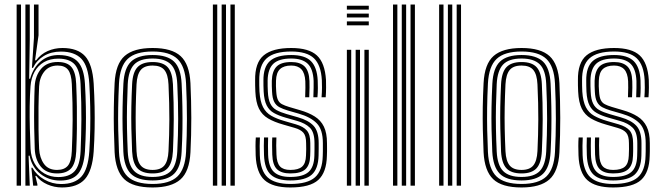

<svg xmlns="http://www.w3.org/2000/svg" viewBox="-20 -820 2924 848"><path d="M53.5 0V-800H72.8V0ZM92.2 0V-800H111.5V-645.2L108.8 -472.2H113.2Q126.5 -521 160.2 -549.4Q194 -577.8 241.5 -576.8Q298 -576 324.6 -546.4Q351.2 -516.8 355.2 -450Q358.2 -397.5 359.2 -348.5Q360.2 -299.5 359.2 -251.1Q358.2 -202.8 355.2 -151.5Q350.5 -83.8 325.5 -53.1Q300.5 -22.5 245.8 -22.5Q195.5 -22.5 158 -52.4Q120.5 -82.2 110.8 -132.5L106.2 -132.2L111.5 0ZM237.2 -38Q285 -38 309 -63.4Q333 -88.8 336 -152.8Q339 -222.8 339.5 -292.6Q340 -362.5 335.8 -449.8Q333 -509.2 310.1 -535.1Q287.2 -561 237.5 -561Q200.8 -561 174.2 -545.6Q147.8 -530.2 132.6 -502.9Q117.5 -475.5 114.8 -439.5Q111.8 -398.2 111.1 -350.2Q110.5 -302.2 111.8 -253.8Q113 -205.2 115 -162.2Q117 -125.8 133 -97.6Q149 -69.5 176 -53.8Q203 -38 237.2 -38ZM232 -54Q184.5 -54 160 -84.5Q135.5 -115 133.5 -162.2Q131.8 -205.5 131 -254.9Q130.2 -304.2 130.9 -352Q131.5 -399.8 133.2 -438.8Q135.8 -485.5 161.5 -515.9Q187.2 -546.2 235 -546.2Q277.5 -546.2 296 -523.2Q314.5 -500.2 316.5 -449.5Q318.8 -396 319.5 -347.8Q320.2 -299.5 319.6 -251.8Q319 -204 316.8 -152.2Q314.2 -98.5 294 -76.2Q273.8 -54 232 -54ZM231.8 -69.5Q264.2 -69.5 279.8 -88.2Q295.2 -107 297.2 -152.5Q300.2 -219 300.8 -290.2Q301.2 -361.5 297.2 -449Q295.2 -493.2 280.5 -511.9Q265.8 -530.5 235 -530.5Q197 -530.5 175.9 -504.2Q154.8 -478 152.8 -438.8Q150.8 -396.8 150.1 -346.8Q149.5 -296.8 150.2 -248.4Q151 -200 152.8 -163Q155 -123 174.2 -96.2Q193.5 -69.5 231.8 -69.5ZM254 8Q219.5 8 189 -5.5Q158.5 -19 140.2 -43H136L145 -6.8L145.2 0H126.5L118.5 -79.2H123Q141.5 -46.2 176 -26.8Q210.5 -7.2 249.8 -7.2Q309.5 -7.2 339.4 -39.9Q369.2 -72.5 374.5 -152Q377.5 -200 378.5 -248.9Q379.5 -297.8 378.5 -348Q377.5 -398.2 374.5 -450.2Q369.8 -528.5 339.4 -560.4Q309 -592.2 248.8 -592.2Q206 -592.2 174.1 -573.1Q142.2 -554 125.5 -520.2H121L130 -653.5V-800H150.2V-664.2L134.8 -553.5H139.5Q160.2 -581 190.5 -594.5Q220.8 -608 255.8 -608Q323 -608 355.8 -572Q388.5 -536 393.8 -450.5Q396.8 -397.8 397.8 -348.5Q398.8 -299.2 397.9 -250.6Q397 -202 393.8 -151Q387.8 -65.8 355 -28.9Q322.2 8 254 8Z M654 8Q566.8 8 528.6 -28.8Q490.5 -65.5 486.2 -147.5Q484 -197.5 483 -246.8Q482 -296 482.8 -346.9Q483.5 -397.8 486.2 -452.5Q490.5 -537.8 530.6 -572.9Q570.8 -608 654 -608Q738.8 -608 777.9 -572.1Q817 -536.2 821.2 -452.2Q824.8 -374.8 824.9 -298.8Q825 -222.8 821.2 -147.5Q816.8 -62.2 776.6 -27.1Q736.5 8 654 8ZM654 -7.5Q728.8 -7.5 763.2 -40.2Q797.8 -73 801.8 -148.8Q805.5 -220.2 805.6 -294.4Q805.8 -368.5 801.8 -451.2Q798 -527 763.6 -559.8Q729.2 -592.5 654 -592.5Q578.8 -592.5 544.1 -560Q509.5 -527.5 505.5 -451.2Q502.8 -394 502 -343.5Q501.2 -293 502.2 -245.4Q503.2 -197.8 505.5 -148.5Q509.2 -73.5 543.6 -40.5Q578 -7.5 654 -7.5ZM654 -23Q587 -23 557.6 -53Q528.2 -83 524.8 -150Q522.5 -200.8 521.5 -248.8Q520.5 -296.8 521.4 -346.2Q522.2 -395.8 525 -450.2Q528.5 -519.2 559 -548.1Q589.5 -577 654 -577Q718.8 -577 748.9 -547.9Q779 -518.8 782.2 -450.5Q784.8 -397.5 785.6 -348.2Q786.5 -299 785.8 -250.4Q785 -201.8 782.2 -149.8Q779 -82 749 -52.5Q719 -23 654 -23ZM654 -38.5Q709.2 -38.5 734.5 -64.6Q759.8 -90.8 763 -151.5Q766.8 -223.8 766.9 -294.4Q767 -365 763 -449Q760.2 -511 734.1 -536.2Q708 -561.5 654 -561.5Q597.2 -561.5 572.2 -534.8Q547.2 -508 544.2 -448.8Q542 -398 541 -350.1Q540 -302.2 540.9 -253.2Q541.8 -204.2 544.2 -150.5Q547.2 -90.2 572.9 -64.4Q598.5 -38.5 654 -38.5ZM654 -54Q608.2 -54 587.2 -76.6Q566.2 -99.2 563.5 -151Q561.2 -203.5 560.2 -251.4Q559.2 -299.2 560.1 -347.5Q561 -395.8 563.5 -448.2Q566.2 -501.5 587.8 -523.8Q609.2 -546 654 -546Q699.5 -546 720.4 -523.4Q741.2 -500.8 743.8 -448.2Q747.8 -363 747.4 -292.5Q747 -222 743.8 -152Q741 -99.2 720 -76.6Q699 -54 654 -54ZM654 -69.5Q689.5 -69.5 705.8 -89Q722 -108.5 724.2 -152.8Q727.8 -224.8 728 -293Q728.2 -361.2 724.2 -447.2Q722.2 -491 706.1 -510.8Q690 -530.5 654 -530.5Q617.5 -530.5 601.4 -510.6Q585.2 -490.8 583 -447.5Q580.5 -394.2 579.6 -346.9Q578.8 -299.5 579.6 -252.2Q580.5 -205 583 -151.8Q585.2 -108.8 601.6 -89.1Q618 -69.5 654 -69.5Z M997.8 0V-800H1017V0ZM920.2 0V-800H939.5V0ZM959 0V-800H978.2V0Z M1262.2 8Q1184.5 8 1148.4 -24.5Q1112.2 -57 1109.2 -134.2Q1108.5 -154.8 1108.5 -174.8Q1108.5 -194.8 1109.8 -213H1128Q1127 -196.5 1126.9 -175.4Q1126.8 -154.2 1127.5 -135Q1130.2 -65.5 1162.2 -36.5Q1194.2 -7.5 1262.2 -7.5Q1338.2 -7.5 1371.1 -36.8Q1404 -66 1405.5 -131.8Q1406 -144.2 1406 -152.1Q1406 -160 1406 -167.8Q1406 -175.5 1406 -187.8Q1406 -248 1378.9 -275.5Q1351.8 -303 1300.2 -317.8L1251 -332Q1229.2 -338.5 1214.1 -346.5Q1199 -354.5 1190.9 -370.4Q1182.8 -386.2 1181.5 -415.8Q1181 -430.5 1180.5 -440.2Q1180 -450 1180.5 -463.5Q1181.8 -505.5 1201.4 -525.8Q1221 -546 1266.2 -546Q1305.5 -546 1325.2 -526.6Q1345 -507.2 1346.8 -462.2Q1347.2 -452.5 1347.1 -432.6Q1347 -412.8 1345.8 -390.5H1327.8Q1328.8 -411 1328.9 -432.4Q1329 -453.8 1328.5 -461.5Q1326.5 -497.5 1311 -514Q1295.5 -530.5 1266.2 -530.5Q1233.5 -530.5 1216.8 -514.9Q1200 -499.2 1199 -463.5Q1198.5 -449.2 1198.8 -439.5Q1199 -429.8 1200 -416Q1201.5 -391.5 1207.5 -378.8Q1213.5 -366 1225.5 -359.8Q1237.5 -353.5 1256.2 -347.8L1304.8 -333.5Q1343.2 -322.5 1370 -305.6Q1396.8 -288.8 1410.5 -260.8Q1424.2 -232.8 1424.2 -187.8Q1424.2 -175.2 1424.4 -167.4Q1424.5 -159.5 1424.4 -151.8Q1424.2 -144 1423.8 -131.8Q1422.2 -58.8 1385.9 -25.4Q1349.5 8 1262.2 8ZM1262.2 -23Q1203.5 -23 1175.9 -48.6Q1148.2 -74.2 1146 -135.8Q1145.2 -154.2 1145.2 -175.2Q1145.2 -196.2 1146 -213H1164.2Q1163.5 -196.2 1163.6 -175.6Q1163.8 -155 1164.2 -136.5Q1166.2 -82.8 1189.8 -60.6Q1213.2 -38.5 1262.2 -38.5Q1317.2 -38.5 1342.2 -60Q1367.2 -81.5 1368.5 -132.5Q1369 -147.8 1369 -159.9Q1369 -172 1369 -187.8Q1369 -235.5 1348.9 -255.6Q1328.8 -275.8 1291.2 -286.2L1241 -300.5Q1210.8 -309.2 1190 -320.8Q1169.2 -332.2 1158 -354.1Q1146.8 -376 1144.5 -415.2Q1143.8 -429.2 1143.6 -441.1Q1143.5 -453 1143.5 -464Q1142.8 -524 1172.2 -550.5Q1201.8 -577 1266.2 -577Q1326.5 -577 1353.4 -550Q1380.2 -523 1383.2 -465.2Q1384 -453.2 1383.9 -431.2Q1383.8 -409.2 1382 -390.5H1364Q1365 -409 1365.2 -431.9Q1365.5 -454.8 1365.2 -462.8Q1362.8 -516 1338.8 -538.8Q1314.8 -561.5 1266.2 -561.5Q1211.8 -561.5 1187.4 -538.5Q1163 -515.5 1162 -464.5Q1161.8 -449.5 1162.1 -439.2Q1162.5 -429 1163 -415.8Q1164.5 -381.2 1173.9 -362.4Q1183.2 -343.5 1201.2 -333.8Q1219.2 -324 1246 -316.2L1295.8 -302Q1342.2 -288.8 1364.9 -264.5Q1387.5 -240.2 1387.5 -187.8Q1387.5 -174.8 1387.5 -161.9Q1387.5 -149 1387 -132.2Q1385.5 -74.2 1357 -48.6Q1328.5 -23 1262.2 -23ZM1262.2 -54Q1222.8 -54 1203.4 -72.6Q1184 -91.2 1182.5 -137.2Q1182 -155.8 1181.8 -175.4Q1181.5 -195 1182.5 -213H1200.8Q1199.8 -195 1200 -177.4Q1200.2 -159.8 1201 -137.8Q1202.2 -100.8 1216.6 -85.1Q1231 -69.5 1262.2 -69.5Q1298 -69.5 1314.2 -84Q1330.5 -98.5 1331.5 -132.8Q1332.5 -150.8 1332.4 -160.9Q1332.2 -171 1332 -187.8Q1332 -219.8 1320.1 -233.6Q1308.2 -247.5 1282.2 -255L1231 -269.8Q1190.5 -281.2 1163.9 -297Q1137.2 -312.8 1123.6 -340.4Q1110 -368 1107.8 -415.2Q1107 -432.2 1106.9 -442.6Q1106.8 -453 1106.8 -465.2Q1105.5 -543.2 1144.8 -575.6Q1184 -608 1266.2 -608Q1344.2 -608 1379.6 -575.2Q1415 -542.5 1419.8 -467Q1420.5 -455 1420.2 -432.6Q1420 -410.2 1418.5 -390.5H1400.2Q1402 -410.8 1402.1 -432.8Q1402.2 -454.8 1401.5 -466Q1397.8 -533 1366.4 -562.8Q1335 -592.5 1266.2 -592.5Q1191.2 -592.5 1157.6 -562.2Q1124 -532 1125 -464Q1125 -453 1125.1 -441.9Q1125.2 -430.8 1126 -415.5Q1129 -371.5 1141.8 -346.9Q1154.5 -322.2 1177.9 -308.9Q1201.2 -295.5 1236 -285.5L1287 -270.8Q1320 -261 1335.2 -243.6Q1350.5 -226.2 1350.5 -187.8Q1350.5 -175.5 1350.6 -167.8Q1350.8 -160 1350.6 -152.2Q1350.5 -144.5 1350 -132.2Q1349 -91.5 1329.1 -72.8Q1309.2 -54 1262.2 -54Z M1512 -777.5V-794.8H1608.8V-777.5ZM1512 -708V-725.5H1608.8V-708ZM1512 -742.8V-760H1608.8V-742.8ZM1589.5 0V-600H1608.8V0ZM1512 0V-600H1531.2V0ZM1550.8 0V-600H1570V0Z M1793.2 0V-800H1812.5V0ZM1715.8 0V-800H1735V0ZM1754.5 0V-800H1773.8V0Z M1997 0V-800H2016.2V0ZM1919.5 0V-800H1938.8V0ZM1958.2 0V-800H1977.5V0Z M2283.5 8Q2196.2 8 2158.1 -28.8Q2120 -65.5 2115.8 -147.5Q2113.5 -197.5 2112.5 -246.8Q2111.5 -296 2112.2 -346.9Q2113 -397.8 2115.8 -452.5Q2120 -537.8 2160.1 -572.9Q2200.2 -608 2283.5 -608Q2368.2 -608 2407.4 -572.1Q2446.5 -536.2 2450.8 -452.2Q2454.2 -374.8 2454.4 -298.8Q2454.5 -222.8 2450.8 -147.5Q2446.2 -62.2 2406.1 -27.1Q2366 8 2283.5 8ZM2283.5 -7.5Q2358.2 -7.5 2392.8 -40.2Q2427.2 -73 2431.2 -148.8Q2435 -220.2 2435.1 -294.4Q2435.2 -368.5 2431.2 -451.2Q2427.5 -527 2393.1 -559.8Q2358.8 -592.5 2283.5 -592.5Q2208.2 -592.5 2173.6 -560Q2139 -527.5 2135 -451.2Q2132.2 -394 2131.5 -343.5Q2130.8 -293 2131.8 -245.4Q2132.8 -197.8 2135 -148.5Q2138.8 -73.5 2173.1 -40.5Q2207.5 -7.5 2283.5 -7.5ZM2283.5 -23Q2216.5 -23 2187.1 -53Q2157.8 -83 2154.2 -150Q2152 -200.8 2151 -248.8Q2150 -296.8 2150.9 -346.2Q2151.8 -395.8 2154.5 -450.2Q2158 -519.2 2188.5 -548.1Q2219 -577 2283.5 -577Q2348.2 -577 2378.4 -547.9Q2408.5 -518.8 2411.8 -450.5Q2414.2 -397.5 2415.1 -348.2Q2416 -299 2415.2 -250.4Q2414.5 -201.8 2411.8 -149.8Q2408.5 -82 2378.5 -52.5Q2348.5 -23 2283.5 -23ZM2283.5 -38.5Q2338.8 -38.5 2364 -64.6Q2389.2 -90.8 2392.5 -151.5Q2396.2 -223.8 2396.4 -294.4Q2396.5 -365 2392.5 -449Q2389.8 -511 2363.6 -536.2Q2337.5 -561.5 2283.5 -561.5Q2226.8 -561.5 2201.8 -534.8Q2176.8 -508 2173.8 -448.8Q2171.5 -398 2170.5 -350.1Q2169.5 -302.2 2170.4 -253.2Q2171.2 -204.2 2173.8 -150.5Q2176.8 -90.2 2202.4 -64.4Q2228 -38.5 2283.5 -38.5ZM2283.5 -54Q2237.8 -54 2216.8 -76.6Q2195.8 -99.2 2193 -151Q2190.8 -203.5 2189.8 -251.4Q2188.8 -299.2 2189.6 -347.5Q2190.5 -395.8 2193 -448.2Q2195.8 -501.5 2217.2 -523.8Q2238.8 -546 2283.5 -546Q2329 -546 2349.9 -523.4Q2370.8 -500.8 2373.2 -448.2Q2377.2 -363 2376.9 -292.5Q2376.5 -222 2373.2 -152Q2370.5 -99.2 2349.5 -76.6Q2328.5 -54 2283.5 -54ZM2283.5 -69.5Q2319 -69.5 2335.2 -89Q2351.5 -108.5 2353.8 -152.8Q2357.2 -224.8 2357.5 -293Q2357.8 -361.2 2353.8 -447.2Q2351.8 -491 2335.6 -510.8Q2319.5 -530.5 2283.5 -530.5Q2247 -530.5 2230.9 -510.6Q2214.8 -490.8 2212.5 -447.5Q2210 -394.2 2209.1 -346.9Q2208.2 -299.5 2209.1 -252.2Q2210 -205 2212.5 -151.8Q2214.8 -108.8 2231.1 -89.1Q2247.5 -69.5 2283.5 -69.5Z M2688 8Q2610.2 8 2574.1 -24.5Q2538 -57 2535 -134.2Q2534.2 -154.8 2534.2 -174.8Q2534.2 -194.8 2535.5 -213H2553.8Q2552.8 -196.5 2552.6 -175.4Q2552.5 -154.2 2553.2 -135Q2556 -65.5 2588 -36.5Q2620 -7.5 2688 -7.5Q2764 -7.5 2796.9 -36.8Q2829.8 -66 2831.2 -131.8Q2831.8 -144.2 2831.8 -152.1Q2831.8 -160 2831.8 -167.8Q2831.8 -175.5 2831.8 -187.8Q2831.8 -248 2804.6 -275.5Q2777.5 -303 2726 -317.8L2676.8 -332Q2655 -338.5 2639.9 -346.5Q2624.8 -354.5 2616.6 -370.4Q2608.5 -386.2 2607.2 -415.8Q2606.8 -430.5 2606.2 -440.2Q2605.8 -450 2606.2 -463.5Q2607.5 -505.5 2627.1 -525.8Q2646.8 -546 2692 -546Q2731.2 -546 2751 -526.6Q2770.8 -507.2 2772.5 -462.2Q2773 -452.5 2772.9 -432.6Q2772.8 -412.8 2771.5 -390.5H2753.5Q2754.5 -411 2754.6 -432.4Q2754.8 -453.8 2754.2 -461.5Q2752.2 -497.5 2736.8 -514Q2721.2 -530.5 2692 -530.5Q2659.2 -530.5 2642.5 -514.9Q2625.8 -499.2 2624.8 -463.5Q2624.2 -449.2 2624.5 -439.5Q2624.8 -429.8 2625.8 -416Q2627.2 -391.5 2633.2 -378.8Q2639.2 -366 2651.2 -359.8Q2663.2 -353.5 2682 -347.8L2730.5 -333.5Q2769 -322.5 2795.8 -305.6Q2822.5 -288.8 2836.2 -260.8Q2850 -232.8 2850 -187.8Q2850 -175.2 2850.1 -167.4Q2850.2 -159.5 2850.1 -151.8Q2850 -144 2849.5 -131.8Q2848 -58.8 2811.6 -25.4Q2775.2 8 2688 8ZM2688 -23Q2629.2 -23 2601.6 -48.6Q2574 -74.2 2571.8 -135.8Q2571 -154.2 2571 -175.2Q2571 -196.2 2571.8 -213H2590Q2589.2 -196.2 2589.4 -175.6Q2589.5 -155 2590 -136.5Q2592 -82.8 2615.5 -60.6Q2639 -38.5 2688 -38.5Q2743 -38.5 2768 -60Q2793 -81.5 2794.2 -132.5Q2794.8 -147.8 2794.8 -159.9Q2794.8 -172 2794.8 -187.8Q2794.8 -235.5 2774.6 -255.6Q2754.5 -275.8 2717 -286.2L2666.8 -300.5Q2636.5 -309.2 2615.8 -320.8Q2595 -332.2 2583.8 -354.1Q2572.5 -376 2570.2 -415.2Q2569.5 -429.2 2569.4 -441.1Q2569.2 -453 2569.2 -464Q2568.5 -524 2598 -550.5Q2627.5 -577 2692 -577Q2752.2 -577 2779.1 -550Q2806 -523 2809 -465.2Q2809.8 -453.2 2809.6 -431.2Q2809.5 -409.2 2807.8 -390.5H2789.8Q2790.8 -409 2791 -431.9Q2791.2 -454.8 2791 -462.8Q2788.5 -516 2764.5 -538.8Q2740.5 -561.5 2692 -561.5Q2637.5 -561.5 2613.1 -538.5Q2588.8 -515.5 2587.8 -464.5Q2587.5 -449.5 2587.9 -439.2Q2588.2 -429 2588.8 -415.8Q2590.2 -381.2 2599.6 -362.4Q2609 -343.5 2627 -333.8Q2645 -324 2671.8 -316.2L2721.5 -302Q2768 -288.8 2790.6 -264.5Q2813.2 -240.2 2813.2 -187.8Q2813.2 -174.8 2813.2 -161.9Q2813.2 -149 2812.8 -132.2Q2811.2 -74.2 2782.8 -48.6Q2754.2 -23 2688 -23ZM2688 -54Q2648.5 -54 2629.1 -72.6Q2609.8 -91.2 2608.2 -137.2Q2607.8 -155.8 2607.5 -175.4Q2607.2 -195 2608.2 -213H2626.5Q2625.5 -195 2625.8 -177.4Q2626 -159.8 2626.8 -137.8Q2628 -100.8 2642.4 -85.1Q2656.8 -69.5 2688 -69.5Q2723.8 -69.5 2740 -84Q2756.2 -98.5 2757.2 -132.8Q2758.2 -150.8 2758.1 -160.9Q2758 -171 2757.8 -187.8Q2757.8 -219.8 2745.9 -233.6Q2734 -247.5 2708 -255L2656.8 -269.8Q2616.2 -281.2 2589.6 -297Q2563 -312.8 2549.4 -340.4Q2535.8 -368 2533.5 -415.2Q2532.8 -432.2 2532.6 -442.6Q2532.5 -453 2532.5 -465.2Q2531.2 -543.2 2570.5 -575.6Q2609.8 -608 2692 -608Q2770 -608 2805.4 -575.2Q2840.8 -542.5 2845.5 -467Q2846.2 -455 2846 -432.6Q2845.8 -410.2 2844.2 -390.5H2826Q2827.8 -410.8 2827.9 -432.8Q2828 -454.8 2827.2 -466Q2823.5 -533 2792.1 -562.8Q2760.8 -592.5 2692 -592.5Q2617 -592.5 2583.4 -562.2Q2549.8 -532 2550.8 -464Q2550.8 -453 2550.9 -441.9Q2551 -430.8 2551.8 -415.5Q2554.8 -371.5 2567.5 -346.9Q2580.2 -322.2 2603.6 -308.9Q2627 -295.5 2661.8 -285.5L2712.8 -270.8Q2745.8 -261 2761 -243.6Q2776.2 -226.2 2776.2 -187.8Q2776.2 -175.5 2776.4 -167.8Q2776.5 -160 2776.4 -152.2Q2776.2 -144.5 2775.8 -132.2Q2774.8 -91.5 2754.9 -72.8Q2735 -54 2688 -54Z"/></svg>

Font: Big Shoulders Inline Text Thin SemiBold
Style: Regular
Weight: 600
Version: Version 2.002